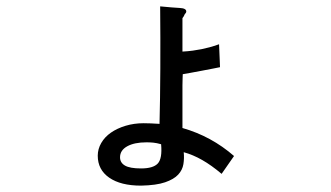

<svg xmlns="http://www.w3.org/2000/svg" viewBox="-20 -469 1040 603"><path d="M423 60Q461 60 475.5 44.5Q490 29 486 -16Q472 -20 461.5 -21Q451 -22 440 -22Q402 -22 379.5 -9.5Q357 3 357 25Q357 42 372.5 51Q388 60 423 60ZM554 -236Q554 -230 553.5 -223.5Q553 -217 553 -201Q553 -185 553 -153.5Q553 -122 553 -67Q644 -41 715 21L676 77Q644 50 615 33.5Q586 17 557 9Q559 28 556 46.5Q553 65 539.5 79.5Q526 94 498.5 103.5Q471 113 423 114Q359 114 323 89Q287 64 287 20Q287 -1 298 -20Q309 -39 328.5 -52.5Q348 -66 374.5 -74Q401 -82 431 -82Q441 -82 453.5 -81.5Q466 -81 481 -80Q483 -158 483.5 -253.5Q484 -349 483 -449Q524 -445 544.5 -444Q565 -443 565 -433Q565 -429 560 -424Q558 -418 553 -412V-307Q571 -308 585.5 -310Q600 -312 612.5 -314.5Q625 -317 638 -320.5Q651 -324 668 -330L671 -258Q668 -257 651 -254Q634 -251 614.5 -247Q595 -243 577 -240Q559 -237 554 -236Z"/></svg>

Font: D2Coding
Style: Regular
Weight: 400
Monospace: yes
Designer: Yong-Rak Park; Jeong-Hwan Yoon; Sang-Min Lee;
Foundry: NHN Corporation
Version: Version 1.3.2; Build 20180524